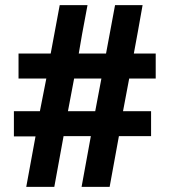

<svg xmlns="http://www.w3.org/2000/svg" viewBox="-20 -718 719 746"><path d="M585 -413H482L458 -286H567V-189H442L406 8H297L333 -189H227L191 8H82L118 -188H34V-286H135L160 -413H52V-510H177L212 -698H320Q295 -567 286 -510H392Q401 -561 427 -698H534Q514 -584 500 -510H585ZM374 -413H268L244 -286H350Z"/></svg>

Font: Repo
Style: Bold
Weight: 700
Designer: Stefan Peev
Foundry: Context Ltd
Version: Version 001.000